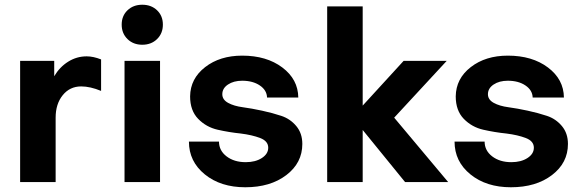

<svg xmlns="http://www.w3.org/2000/svg" viewBox="-20 -769 2459 811"><path d="M346 -531Q374 -531 407 -518V-385Q361 -404 323 -404Q275 -404 245 -367Q215 -330 215 -272V0H65V-512H209V-447Q232 -486 268 -508.5Q304 -531 346 -531Z M656 -512V0H506V-512ZM494 -665Q494 -702 518.5 -725.5Q543 -749 581 -749Q619 -749 643.5 -725.5Q668 -702 668 -665Q668 -628 643.5 -604Q619 -580 581 -580Q543 -580 518.5 -604Q494 -628 494 -665Z M1016 22Q912 22 845 -32.5Q778 -87 778 -171H905Q905 -133 937 -108.5Q969 -84 1018 -84Q1059 -84 1086 -101.5Q1113 -119 1113 -145Q1113 -173 1079 -186Q1045 -199 997 -205Q948 -210 899.5 -221Q851 -232 817 -267Q783 -302 783 -362Q784 -437 846.5 -485.5Q909 -534 1003 -534Q1106 -534 1172.5 -484Q1239 -434 1240 -357H1108Q1107 -388 1077.5 -408Q1048 -428 1003 -428Q967 -428 943 -412Q919 -396 919 -371Q919 -348 943.5 -334.5Q968 -321 1006 -316Q1043 -311 1087 -301.5Q1131 -292 1168.5 -279.5Q1206 -267 1231.5 -236.5Q1257 -206 1257 -161Q1257 -81 1189.5 -29.5Q1122 22 1016 22Z M1362 -742H1512V-323L1685 -512H1867L1645 -272L1873 0H1691L1512 -220V0H1362Z M2138 22Q2034 22 1967 -32.5Q1900 -87 1900 -171H2027Q2027 -133 2059 -108.5Q2091 -84 2140 -84Q2181 -84 2208 -101.5Q2235 -119 2235 -145Q2235 -173 2201 -186Q2167 -199 2119 -205Q2070 -210 2021.5 -221Q1973 -232 1939 -267Q1905 -302 1905 -362Q1906 -437 1968.5 -485.5Q2031 -534 2125 -534Q2228 -534 2294.5 -484Q2361 -434 2362 -357H2230Q2229 -388 2199.5 -408Q2170 -428 2125 -428Q2089 -428 2065 -412Q2041 -396 2041 -371Q2041 -348 2065.5 -334.5Q2090 -321 2128 -316Q2165 -311 2209 -301.5Q2253 -292 2290.5 -279.5Q2328 -267 2353.5 -236.5Q2379 -206 2379 -161Q2379 -81 2311.5 -29.5Q2244 22 2138 22Z"/></svg>

Font: Metropolitano
Style: Bold
Weight: 700
Designer: Fonts by Alex Slobzheninov & Chris M. Simpson / Changes by Cristiano Sobral
Foundry: Fonts by Alex Slobzheninov & Chris M. Simpson / Changes by Cristiano Sobral
Version: Version 1.00;August 30, 2020;FontCreator 13.0.0.2681 64-bit